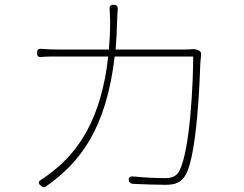

<svg xmlns="http://www.w3.org/2000/svg" viewBox="-20 -782 1020 802"><path d="M604 -575H463C466 -612 468 -650 469 -690C470 -707 470 -726 472 -743C473 -756 467 -762 454 -762C440 -762 436 -755 438 -741C439 -724 440 -705 440 -689C440 -649 438 -611 435 -575H231C200 -575 175 -576 152 -578C139 -579 135 -574 135 -561C135 -548 139 -543 152 -544C174 -546 197 -546 232 -546H432C403 -282 305 -150 205 -70C191 -59 171 -43 153 -32C139 -24 138 -16 151 -6C159 1 164 2 173 -4C316 -104 424 -246 459 -546H622H787C787 -442 775 -156 729 -68C717 -44 695 -38 670 -38C631 -38 585 -40 536 -45C524 -46 516 -41 518 -29C519 -20 526 -15 535 -14C584 -12 634 -10 672 -10C713 -10 738 -20 757 -54C803 -142 814 -438 817 -521C818 -532 819 -541 820 -553C821 -561 818 -567 812 -570L808 -572C800 -576 791 -577 787 -577C778 -576 765 -575 746 -575Z"/></svg>

Font: GenSenRounded2 TW EL
Style: Regular
Weight: 250
Version: Version 2.100;PS 2.1;hotconv 16.6.51;makeotf.lib2.5.65220 DE